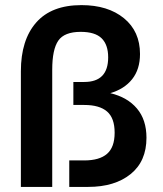

<svg xmlns="http://www.w3.org/2000/svg" viewBox="-20 -734 642 754"><path d="M62 -454.1Q62 -577.1 122.1 -645.5Q182.1 -713.9 299.8 -713.9Q403.8 -713.9 466.8 -662.4Q529.8 -610.8 529.8 -522Q529.8 -461.9 499 -423.1Q468.3 -384.3 413.1 -368.2Q480.5 -352.1 517.8 -307.9Q555.2 -263.7 555.2 -192.9Q555.2 -100.6 492.9 -50.3Q430.7 0 326.2 0H252V-104H311Q370.6 -104 400.4 -129.9Q430.2 -155.8 430.2 -212.9Q430.2 -270.5 400.4 -296.1Q370.6 -321.8 311 -321.8H268.1V-412.1H311Q404.8 -412.1 404.8 -508.8Q404.8 -558.1 379.2 -583.5Q353.5 -608.9 296.9 -608.9Q232.9 -608.9 209 -574.5Q185.1 -540 185.1 -460V0H62Z"/></svg>

Font: TASA Orbiter Text SemiBold
Style: Regular
Weight: 600
Designer: Weizhong Zhang
Version: Version 1.000;Glyphs 3.1.2 (3151)